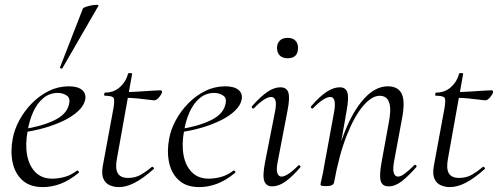

<svg xmlns="http://www.w3.org/2000/svg" viewBox="-20 -751 2031 783"><path d="M155.2 12Q102 12 71.5 -15.8Q41 -43.6 31.5 -88.6Q22 -133.6 31.8 -185Q38.2 -222.4 58.8 -260.5Q79.4 -298.6 110.2 -329.9Q141 -361.2 179.2 -380.1Q217.4 -399 260.4 -399Q296.6 -399 314.3 -384.6Q332 -370.2 327.6 -345Q323 -321.4 300.2 -299.4Q277.4 -277.4 241.1 -259.6Q204.8 -241.8 160.3 -229.1Q115.8 -216.4 68.2 -210.6L70.2 -223.6Q146.8 -234.6 199.2 -259.3Q251.6 -284 261 -324Q268.2 -350.8 252.1 -361.4Q236 -372 215.6 -372Q182.2 -372 156.9 -351.1Q131.6 -330.2 115.7 -295.2Q99.8 -260.2 92.8 -218Q82.4 -162.2 90.6 -118.2Q98.8 -74.2 124.8 -48.3Q150.8 -22.4 193.4 -22.4Q217.2 -22.4 243.3 -29.4Q269.4 -36.4 293.8 -55Q296.6 -57 300.1 -53Q303.6 -49 300.8 -46.2Q262.8 -14.8 226.7 -1.4Q190.6 12 155.2 12ZM234.6 -473Q233.6 -470 228.1 -472Q222.6 -474 224.6 -476L318 -716Q319.8 -719.4 329.9 -723Q340 -726.6 352.8 -729Q365.6 -731.4 374.5 -731.3Q383.4 -731.2 381.2 -727Z M464.2 12Q445 12 427.6 4.4Q410.2 -3.2 401.8 -21.8Q393.4 -40.4 399 -73.2L442 -306Q448.8 -343 443.2 -351.8Q437.6 -360.6 408 -360.6Q404 -360.6 404.9 -367Q405.8 -373.4 408.8 -373.4Q444 -373.4 468.9 -395.6Q493.8 -417.8 502.2 -450.2Q502.6 -453.4 511.2 -453.1Q519.8 -452.8 518.8 -449.6L456.8 -103.8Q449.2 -63.2 460.4 -44.3Q471.6 -25.4 502.6 -25.4Q532.2 -25.4 555.1 -38.8Q578 -52.2 599.4 -70.4Q601.4 -72.4 605.5 -68.4Q609.6 -64.4 607.4 -62.2Q562.2 -22.2 528.3 -5.1Q494.4 12 464.2 12ZM608.2 -341.8Q605.6 -341.8 585.9 -344.4Q566.2 -347 539.7 -349.6Q513.2 -352.2 488.4 -352.2L490.4 -375.6Q515.6 -375.6 546 -377.6Q576.4 -379.6 601.4 -381.2Q626.4 -382.8 633.4 -382.8Q637.6 -382.8 639.5 -380.4Q641.4 -378 640.4 -374Q638.6 -366 628.5 -353.9Q618.4 -341.8 608.2 -341.8Z M793.2 12Q740 12 709.5 -15.8Q679 -43.6 669.5 -88.6Q660 -133.6 669.8 -185Q676.2 -222.4 696.8 -260.5Q717.4 -298.6 748.2 -329.9Q779 -361.2 817.2 -380.1Q855.4 -399 898.4 -399Q934.6 -399 952.3 -384.6Q970 -370.2 965.6 -345Q961 -321.4 938.2 -299.4Q915.4 -277.4 879.1 -259.6Q842.8 -241.8 798.3 -229.1Q753.8 -216.4 706.2 -210.6L708.2 -223.6Q784.8 -234.6 837.2 -259.3Q889.6 -284 899 -324Q906.2 -350.8 890.1 -361.4Q874 -372 853.6 -372Q820.2 -372 794.9 -351.1Q769.6 -330.2 753.7 -295.2Q737.8 -260.2 730.8 -218Q720.4 -162.2 728.6 -118.2Q736.8 -74.2 762.8 -48.3Q788.8 -22.4 831.4 -22.4Q855.2 -22.4 881.3 -29.4Q907.4 -36.4 931.8 -55Q934.6 -57 938.1 -53Q941.6 -49 938.8 -46.2Q900.8 -14.8 864.7 -1.4Q828.6 12 793.2 12Z M1090.2 9Q1066 9 1058 -12Q1050 -33 1060.8 -89L1101.8 -297Q1113.4 -355.6 1085.2 -355.6Q1073.6 -355.6 1055.5 -344Q1037.4 -332.4 1016.2 -310Q1013 -306 1008.6 -310.5Q1004.2 -315 1008 -318.2Q1042.4 -357.2 1070.2 -376.1Q1098 -395 1123.6 -395Q1149.2 -395 1156 -373.3Q1162.8 -351.6 1152.4 -299.4L1112 -89Q1106.2 -58.6 1111.2 -44.7Q1116.2 -30.8 1128.2 -30.8Q1139.2 -30.8 1157 -42.4Q1174.8 -54 1195.6 -75.4Q1199.6 -79.4 1203.6 -75Q1207.6 -70.6 1203.6 -67.4Q1171 -29.6 1143.6 -10.3Q1116.2 9 1090.2 9ZM1153.2 -513.4Q1132.8 -513.4 1121.3 -524.4Q1109.8 -535.4 1109.8 -556.2Q1109.8 -574.6 1121.3 -585.6Q1132.8 -596.6 1153.2 -596.6Q1173.6 -596.6 1184.5 -585.6Q1195.4 -574.6 1195.4 -556.2Q1195.4 -513.4 1153.2 -513.4Z M1564.6 9Q1538.8 9 1532.5 -13.2Q1526.2 -35.4 1536 -89L1565 -248Q1587.8 -360.4 1528.4 -360.4Q1496.4 -360.4 1461 -319.2Q1425.6 -278 1394.2 -198.9Q1362.8 -119.8 1342.4 -7.2L1330 -8.2Q1350.8 -124.8 1385.7 -212.9Q1420.6 -301 1466.1 -350Q1511.6 -399 1561 -399Q1603.8 -399 1618.4 -368.2Q1633 -337.4 1619.4 -267L1586.4 -89Q1581.4 -58.6 1586.3 -44.7Q1591.2 -30.8 1603.4 -30.8Q1614.4 -30.8 1631.4 -43.6Q1648.4 -56.4 1669.2 -77Q1672.2 -81 1676.6 -77Q1681 -73 1677.2 -69Q1644.6 -32 1618 -11.5Q1591.4 9 1564.6 9ZM1310.4 8Q1296.2 8 1291.6 6.3Q1287 4.6 1287 1.6Q1287 -1.6 1292.5 -24.8Q1298 -48 1302 -74L1343 -297Q1352.8 -355.6 1326.4 -355.6Q1314.8 -355.6 1296.7 -344Q1278.6 -332.4 1257.2 -310Q1254.2 -306 1249.8 -310.5Q1245.4 -315 1249.2 -318.2Q1282.8 -357.2 1311.4 -376.1Q1340 -395 1365.6 -395Q1390.4 -395 1396.8 -373.3Q1403.2 -351.6 1393.6 -299.4L1342.4 -7.2Q1339.8 8 1310.4 8Z M1814.2 12Q1795 12 1777.6 4.4Q1760.2 -3.2 1751.8 -21.8Q1743.4 -40.4 1749 -73.2L1792 -306Q1798.8 -343 1793.2 -351.8Q1787.6 -360.6 1758 -360.6Q1754 -360.6 1754.9 -367Q1755.8 -373.4 1758.8 -373.4Q1794 -373.4 1818.9 -395.6Q1843.8 -417.8 1852.2 -450.2Q1852.6 -453.4 1861.2 -453.1Q1869.8 -452.8 1868.8 -449.6L1806.8 -103.8Q1799.2 -63.2 1810.4 -44.3Q1821.6 -25.4 1852.6 -25.4Q1882.2 -25.4 1905.1 -38.8Q1928 -52.2 1949.4 -70.4Q1951.4 -72.4 1955.5 -68.4Q1959.6 -64.4 1957.4 -62.2Q1912.2 -22.2 1878.3 -5.1Q1844.4 12 1814.2 12ZM1958.2 -341.8Q1955.6 -341.8 1935.9 -344.4Q1916.2 -347 1889.7 -349.6Q1863.2 -352.2 1838.4 -352.2L1840.4 -375.6Q1865.6 -375.6 1896 -377.6Q1926.4 -379.6 1951.4 -381.2Q1976.4 -382.8 1983.4 -382.8Q1987.6 -382.8 1989.5 -380.4Q1991.4 -378 1990.4 -374Q1988.6 -366 1978.5 -353.9Q1968.4 -341.8 1958.2 -341.8Z"/></svg>

Font: Cormorant Light
Style: Italic
Weight: 300
Italic angle: -10°
Designer: Christian Thalmann (Catharsis Fonts)
Foundry: Catharsis Fonts
Version: Version 4.000